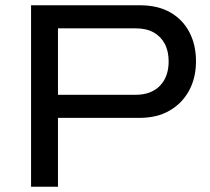

<svg xmlns="http://www.w3.org/2000/svg" viewBox="-20 -707 794 727"><path d="M97.6 0V-687H510.1Q577.9 -687 625.1 -659.9Q672.3 -632.8 697.2 -584.9Q722.1 -537 722.1 -475Q722.1 -412.2 696 -364Q669.9 -315.8 622.3 -288.3Q574.8 -260.7 508.7 -260.7H199.5V0ZM199.5 -348H492.6Q552.4 -348 585.5 -382.2Q618.6 -416.4 618.6 -474.6Q618.6 -513.5 603.7 -541.4Q588.9 -569.2 561.5 -584.4Q534.1 -599.7 492.6 -599.7H199.5Z"/></svg>

Font: Archivo SemiBold SemiExpanded
Style: Regular
Weight: 600
Width: 6
Version: Version 2.001